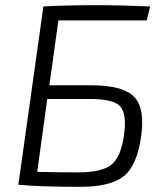

<svg xmlns="http://www.w3.org/2000/svg" viewBox="-20 -715 634 743"><path d="M206 -636 171 -385H332Q456 -385 499 -340.5Q542 -296 526 -186Q510 -73 458 -32.5Q406 8 290 8Q137 8 51 0L148 -690Q234 -695 354 -695Q446 -695 561 -690L548 -636ZM163 -332 124 -50Q202 -48 283 -48Q374 -48 411 -77.5Q448 -107 460 -193Q471 -274 445.5 -303Q420 -332 329 -332Z"/></svg>

Font: Exo 2.0 Light
Style: Italic
Weight: 300
Italic angle: -8°
Designer: Natanael Gama
Version: Version 1.001;PS 001.001;hotconv 1.0.70;makeotf.lib2.5.58329